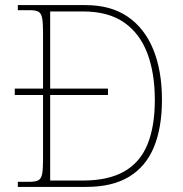

<svg xmlns="http://www.w3.org/2000/svg" viewBox="-20 -734 717 754"><path d="M50 0V-20H95Q119 -20 130.5 -26Q142 -32 145.5 -51Q149 -70 149 -108V-361H38V-386H149V-605Q149 -644 145.5 -663Q142 -682 131 -688Q120 -694 98 -694H50V-714H315Q415 -714 481.5 -668.5Q548 -623 582 -539.5Q616 -456 616 -342Q616 -233 584.5 -156.5Q553 -80 487 -40Q421 0 319 0ZM305 -25Q405 -25 467.5 -60.5Q530 -96 559 -166.5Q588 -237 588 -342Q588 -447 558.5 -525Q529 -603 467 -646Q405 -689 306 -689H177V-386H404V-361H177V-25Z"/></svg>

Font: Noto Serif Hebrew Thin
Style: Regular
Weight: 250
Version: Version 2.003